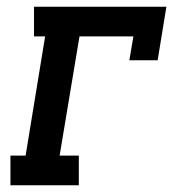

<svg xmlns="http://www.w3.org/2000/svg" viewBox="-20 -550 540 570"><path d="M11 0V-88H56L114 -442H81V-530H474L448 -371H364L376 -442H216L157 -88H214V0Z"/></svg>

Font: Iosevka Curly Slab SmBdObl
Style: Regular
Weight: 600
Italic angle: -9°
Monospace: yes
Designer: Belleve Invis
Foundry: Belleve Invis
Version: Version 11.0.0; ttfautohint (v1.8.3)